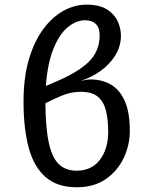

<svg xmlns="http://www.w3.org/2000/svg" viewBox="-20 -788 655 820"><path d="M349.2 -768.2Q404.1 -768.2 436.2 -748.2Q468.2 -728.2 482.3 -697.9Q496.4 -667.7 496.4 -636.4Q496.4 -589.7 472.1 -551Q447.7 -512.3 408.5 -484.4Q369.2 -456.4 324.1 -442.6Q351.3 -448.7 367.2 -448.7Q415.4 -448.7 453.3 -426.9Q491.3 -405.1 512.8 -356.9Q534.4 -308.7 534.4 -229.2Q534.4 -168.7 508.5 -113.6Q482.6 -58.5 432.1 -23.3Q381.5 11.8 308.2 11.8Q224.6 11.8 174.6 -31.8Q124.6 -75.4 102.6 -157.2Q80.5 -239 80.5 -353.8Q80.5 -457.4 103.6 -535.1Q126.7 -612.8 165.4 -664.6Q204.1 -716.4 251.8 -742.3Q299.5 -768.2 349.2 -768.2ZM344.1 -701.5Q305.6 -701.5 269.7 -672.1Q233.8 -642.6 208.5 -580.5Q183.1 -518.5 175.9 -421L208.7 -434.9Q310.3 -476.9 357.9 -522.8Q405.6 -568.7 405.6 -637.4Q405.6 -669.7 389.2 -685.6Q372.8 -701.5 344.1 -701.5ZM205.6 -362.6 173.8 -346.7Q174.9 -237.9 189.2 -175.1Q203.6 -112.3 232.6 -85.6Q261.5 -59 306.7 -59Q371.8 -59 406.9 -105.9Q442.1 -152.8 442.1 -225.1Q442.1 -275.9 432.8 -314.4Q423.6 -352.8 398.5 -374.4Q373.3 -395.9 325.6 -395.9Q294.9 -395.9 267.7 -387.7Q240.5 -379.5 205.6 -362.6Z"/></svg>

Font: FiraCode Nerd Font Mono
Style: Regular
Weight: 400
Monospace: yes
Designer: Carrois Corporate, Edenspiekermann AG, Nikita Prokopov
Foundry: Carrois Corporate, Edenspiekermann AG, Nikita Prokopov
Version: Version 6.002;Nerd Fonts 3.4.0